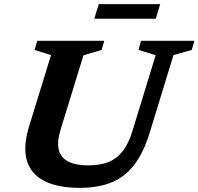

<svg xmlns="http://www.w3.org/2000/svg" viewBox="-20 -895 958 927"><path d="M272 -267.5Q254 -208.5 264.2 -170.5Q274.5 -132.5 310.5 -114.5Q346.5 -96.5 406 -96.5Q463 -96.5 503.8 -112.8Q544.5 -129 573 -165.8Q601.5 -202.5 620 -264.5L731.5 -628.5L648.5 -654L661 -698H918.5L906 -654L817.5 -629L702.5 -253.5Q673.5 -159.5 629.2 -100.8Q585 -42 520.2 -15Q455.5 12 364.5 12Q261 12 195.5 -20.5Q130 -53 110 -119Q90 -185 120.5 -285.5L226.5 -629L146.5 -654L160 -698H483.5L470.5 -654L383 -628ZM435 -804.5 457 -875H753.5L732 -804.5Z"/></svg>

Font: Newsreader 9pt SemiBold
Style: Italic
Weight: 600
Italic angle: -17°
Designer: Hugues Gentile
Foundry: Production Type
Version: Version 1.003